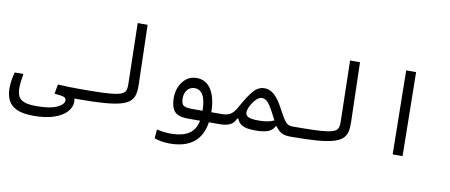

<svg xmlns="http://www.w3.org/2000/svg" viewBox="-77 -1014 3669 1565"><g transform="rotate(10 1758.0 -232.0)"><path d="M247.6 198.7Q159.7 198.7 109.1 176Q58.6 153.3 37.4 111.3Q16.1 69.3 16.1 11.2Q16.1 -53.2 36.1 -122.6H107.9Q102.5 -89.4 98.6 -62Q94.7 -34.7 94.7 -5.9Q94.7 37.1 108.4 64.2Q122.1 91.3 157.5 104Q192.9 116.7 257.8 116.7Q371.6 116.7 427.2 89.8Q482.9 63 482.9 29.8Q482.9 11.2 464.1 3.7Q445.3 -3.9 385.7 -8.8L399.4 -86.9Q444.3 -84 496.3 -83Q548.3 -82 585.9 -82Q612.3 -82 623.3 -72Q634.3 -62 634.3 -43Q634.3 2.4 580.1 2.4Q565.4 2.4 551.3 1.5Q555.2 13.7 555.2 27.8Q555.2 75.2 519 114Q482.9 152.8 414.3 175.8Q345.7 198.7 247.6 198.7Z M580.1 2.4Q552.2 2.4 552.2 -41Q552.2 -64.9 561.8 -73.5Q571.3 -82 585.9 -82Q693.8 -82 763.9 -84.5Q834 -86.9 875 -93.5Q916 -100.1 935.3 -111.8Q954.6 -123.5 959.7 -142.1Q964.8 -160.6 964.4 -187L953.1 -693.4H1035.2L1048.3 -200.2Q1049.8 -153.8 1041.7 -119.6Q1033.7 -85.4 1007.8 -62Q981.9 -38.6 930.4 -24.4Q878.9 -10.3 793.5 -3.9Q708 2.4 580.1 2.4Z M1378.9 228.5Q1346.2 228.5 1312.3 223.1Q1278.3 217.8 1252.4 207.5L1258.3 133.8Q1288.6 140.6 1315.9 144Q1343.3 147.5 1375.5 147.5Q1466.8 147.5 1521.5 113.8Q1576.2 80.1 1591.8 2.4H1491.2Q1409.2 2.4 1378.7 -33.9Q1348.1 -70.3 1348.1 -145Q1348.1 -195.3 1367.2 -238.8Q1386.2 -282.2 1421.4 -309.1Q1456.5 -335.9 1504.9 -335.9Q1582.5 -335.9 1625.5 -269.3Q1668.5 -202.6 1670.4 -81.5L1757.8 -82Q1782.2 -82 1791 -73Q1799.8 -64 1799.8 -39.6Q1799.8 -15.6 1788.1 -6.6Q1776.4 2.4 1752 2.4H1665Q1630.9 228.5 1378.9 228.5ZM1598.1 -81.1Q1596.2 -169.9 1572 -210.7Q1547.9 -251.5 1502.9 -251.5Q1465.8 -251.5 1443.1 -223.6Q1420.4 -195.8 1420.4 -152.8Q1420.4 -110.8 1438 -95.9Q1455.6 -81.1 1509.3 -81.1Q1516.1 -81.1 1523.4 -81.1Q1530.8 -81.1 1538.6 -81.1Q1552.7 -81.1 1567.6 -81.1Q1582.5 -81.1 1598.1 -81.1Z M1749 2.4Q1736.8 2.4 1731.4 -8.1Q1726.1 -18.6 1726.1 -43.9Q1726.1 -61 1733.6 -71.5Q1741.2 -82 1757.8 -82Q1801.8 -82 1829.1 -99.1Q1856.4 -116.2 1881.8 -163.1Q1935.1 -260.7 1974.6 -305.2Q2014.2 -349.6 2064.9 -349.6Q2108.4 -349.6 2145.5 -317.1Q2182.6 -284.7 2225.1 -204.1Q2252.4 -152.3 2269.8 -126.2Q2287.1 -100.1 2303.5 -91.1Q2319.8 -82 2343.8 -82Q2361.3 -82 2369.1 -75.9Q2377 -69.8 2377 -43.9Q2377 -12.2 2366.2 -4.9Q2355.5 2.4 2337.9 2.4Q2292 2.4 2264.9 -12.7Q2237.8 -27.8 2215.3 -60.1H2206.1Q2190.9 -26.9 2154.5 -12.2Q2118.2 2.4 2046.9 2.4Q1974.6 2.4 1940.7 -16.1Q1906.7 -34.7 1897 -68.4H1887.7Q1869.6 -26.4 1836.9 -12Q1804.2 2.4 1749 2.4ZM2188.5 -105Q2182.1 -116.7 2175.3 -129.9Q2168.5 -143.1 2161.1 -157.7Q2134.3 -210 2111.1 -238.8Q2087.9 -267.6 2057.6 -267.6Q2038.6 -267.6 2019.8 -252.4Q2001 -237.3 1985.8 -214.6Q1970.7 -191.9 1961.4 -169.4Q1952.1 -147 1952.1 -132.3Q1952.1 -104 1977.8 -93Q2003.4 -82 2058.1 -82Q2095.7 -82 2127 -86.7Q2158.2 -91.3 2188.5 -105Z M2337.9 2.4Q2310.1 2.4 2310.1 -41Q2310.1 -64.9 2319.6 -73.5Q2329.1 -82 2343.8 -82Q2451.7 -82 2521.7 -84.5Q2591.8 -86.9 2632.8 -93.5Q2673.8 -100.1 2693.1 -111.8Q2712.4 -123.5 2717.5 -142.1Q2722.7 -160.6 2722.2 -187L2710.9 -693.4H2793L2806.2 -200.2Q2807.6 -153.8 2799.6 -119.6Q2791.5 -85.4 2765.6 -62Q2739.7 -38.6 2688.2 -24.4Q2636.7 -10.3 2551.3 -3.9Q2465.8 2.4 2337.9 2.4Z M3185.5 0 3175.3 -693.4H3257.3L3267.6 0Z"/></g></svg>

Font: Cascadia Code NF SemiLight
Style: Regular
Weight: 350
Monospace: yes
Designer: Aaron Bell
Foundry: Saja Typeworks
Version: Version 2404.023; ttfautohint (v1.8.4)